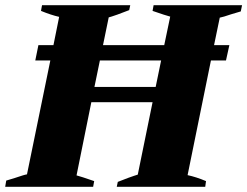

<svg xmlns="http://www.w3.org/2000/svg" viewBox="-43 -720 953 740"><path d="M848 -665Q816 -654 804 -652L782 -546H841L828 -487H770L680 -45Q713 -38 751 -22L748 0H407L411 -19Q462 -39 474 -42.5Q486 -46 488 -47L545 -326H309L252 -44Q268 -40 320 -22L316 0H-23L-19 -24L14 -34Q52 -47 61 -48L151 -487H93L105 -546H163L185 -655Q154 -662 115 -678L119 -700H459L455 -681Q398 -659 388 -656.5Q378 -654 376 -653L354 -546H590L613 -656Q597 -660 545 -678L549 -700H890L885 -676ZM578 -487H342L321 -385H557Z"/></svg>

Font: Trirong Black
Style: Italic
Weight: 900
Italic angle: -12°
Designer: Katatrad Team
Foundry: CadsonDemak
Version: Version 1.001